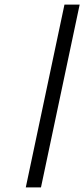

<svg xmlns="http://www.w3.org/2000/svg" viewBox="-20 -814 366 834"><path d="M158 0H92L260 -794H326Z"/></svg>

Font: Afta sans
Style: Italic
Weight: 400
Italic angle: -12°
Designer: par.qink
Foundry: Oriol Esparraguera Font
Version: Version 1.000